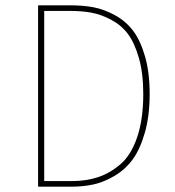

<svg xmlns="http://www.w3.org/2000/svg" viewBox="-20 -701 659 721"><path d="M146 -660V-21H250Q303 -21 347.5 -35.5Q392 -50 432 -84Q472 -118 495 -185.5Q518 -253 518 -348Q518 -426 501.5 -483.5Q485 -541 460 -574Q435 -607 397 -627Q359 -647 323 -653.5Q287 -660 243 -660ZM123 -681H245Q293 -681 332 -673.5Q371 -666 411.5 -644Q452 -622 479.5 -586Q507 -550 524.5 -489.5Q542 -429 542 -348Q542 -266 524 -203Q506 -140 478 -102Q450 -64 410 -40.5Q370 -17 331.5 -8.5Q293 0 249 0H123Z"/></svg>

Font: FiraSans
Style: Regular
Weight: 150
Designer: Carrois Corporate & Edenspiekermann AG
Foundry: Carrois Corporate GbR & Edenspiekermann AG
Version: Version 3.106;PS 003.106;hotconv 1.0.70;makeotf.lib2.5.58329